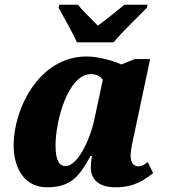

<svg xmlns="http://www.w3.org/2000/svg" viewBox="-20 -786 724 816"><path d="M307 -606H463C500 -652 568 -715 604 -753L607 -766H509C484 -745 429 -701 396 -677C373 -701 327 -745 311 -766H232L229 -753C250 -715 291 -643 307 -606ZM179 10C284 10 317 -38 365 -123H371C367 -102 366 -85 366 -74C366 -16 409 10 471 10C554 10 596 -24 631 -50L608 -97C592 -86 584 -79 568 -79C550 -79 535 -93 535 -125C535 -151 548 -206 553 -228L618 -535H553L496 -512C466 -526 400 -546 348 -546C147 -546 38 -325 38 -169C38 -67 87 10 179 10ZM259 -80C235 -80 216 -99 216 -168C216 -273 269 -471 367 -471C387 -471 406 -463 417 -447L383 -288C363 -186 307 -80 259 -80Z"/></svg>

Font: Noto Serif SemiCondensed Black
Style: Italic
Weight: 900
Width: 4
Italic angle: -12°
Designer: Monotype Design Team
Foundry: Monotype Imaging Inc.
Version: Version 2.014